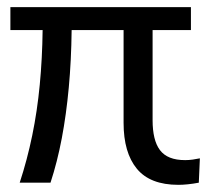

<svg xmlns="http://www.w3.org/2000/svg" viewBox="-20 -510 596 536"><path d="M478 6Q399 6 362 -39Q325 -84 325 -167V-426H180Q179 -341 172 -265.5Q165 -190 152.5 -124Q140 -58 121 0H35Q56 -64 70 -132Q84 -200 91 -273.5Q98 -347 99 -426H9V-490H513V-426H406V-174Q406 -147 411 -126Q416 -105 426.5 -91Q437 -77 454.5 -70Q472 -63 497 -63Q507 -63 518 -64.5Q529 -66 538 -68L535 0Q519 3 504.5 4.5Q490 6 478 6Z"/></svg>

Font: Nunito Sans 10pt SemiCondensed
Style: Regular
Weight: 400
Width: 4
Designer: Vernon Adams
Foundry: Vernon Adams
Version: Version 3.101;gftools[0.9.27]